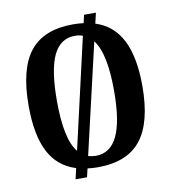

<svg xmlns="http://www.w3.org/2000/svg" viewBox="-80 -727 752 843"><g transform="rotate(-10 296.0 -305.5)"><path d="M549 -306Q549 -143 487.5 -65.5Q426 12 295 12Q270 12 249 9L240 47H189L200 -1Q119 -26 80.5 -101Q42 -176 42 -306Q42 -471 103.5 -548Q165 -625 295 -625Q321 -625 343 -622L351 -658H404L393 -611Q472 -586 510.5 -510.5Q549 -435 549 -306ZM217 -75 330 -568Q315 -574 295 -574Q230 -574 199 -509Q168 -444 168 -306Q168 -134 217 -75ZM423 -306Q423 -475 375 -535L261 -44Q279 -39 295 -39Q360 -39 391.5 -105Q423 -171 423 -306Z"/></g></svg>

Font: Arya
Style: Bold
Weight: 700
Designer: Eduardo Rodriguez Tunni, Modular Infotech
Foundry: Eduardo Rodriguez Tunni, Modular Infotech
Version: Version 1.002